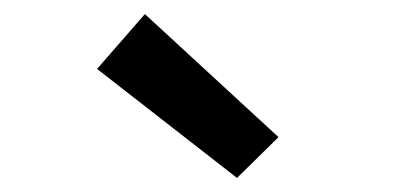

<svg xmlns="http://www.w3.org/2000/svg" viewBox="-20 -826 589 273"><path d="M317 -573 376 -631 186 -806 118 -728Z"/></svg>

Font: Source Sans Pro Semibold
Style: Regular
Weight: 600
Designer: Paul D. Hunt
Foundry: Adobe Systems Incorporated
Version: Version 3.006;hotconv 1.0.111;makeotfexe 2.5.65597